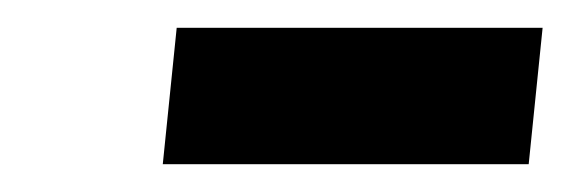

<svg xmlns="http://www.w3.org/2000/svg" viewBox="-20 -654 410 138"><path d="M107 -634H370L360 -536H97Z"/></svg>

Font: Zilla Slab
Style: Bold Italic
Weight: 700
Italic angle: -6°
Designer: Typotheque.com
Foundry: Typotheque type foundry
Version: Version 1.1; 2017; ttfautohint (v1.6)